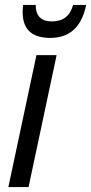

<svg xmlns="http://www.w3.org/2000/svg" viewBox="-20 -760 370 780"><path d="M14 0 128 -536H210L96 0ZM184 -606Q303 -606 330 -740H277Q259 -673 191 -673Q125 -673 125 -740H74Q72 -722 72 -711Q72 -606 184 -606Z"/></svg>

Font: Noto Sans UI SemiCondensed
Style: Italic
Weight: 400
Width: 4
Italic angle: -12°
Designer: Monotype Design Team
Foundry: Monotype Imaging Inc.
Version: Version 1.901